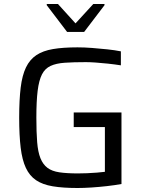

<svg xmlns="http://www.w3.org/2000/svg" viewBox="-20 -933 716 961"><path d="M368 8Q295 8 244 -0.5Q193 -9 160.5 -31Q128 -53 109.5 -92.5Q91 -132 83.5 -193.5Q76 -255 76 -344Q76 -433 83.5 -494.5Q91 -556 110 -595.5Q129 -635 162 -657Q195 -679 245.5 -687.5Q296 -696 368 -696Q402 -696 441 -693Q480 -690 517.5 -686Q555 -682 585 -676V-606Q553 -611 520 -614.5Q487 -618 458.5 -620Q430 -622 410 -622Q348 -622 304.5 -619Q261 -616 233 -603Q205 -590 190 -560.5Q175 -531 168.5 -479Q162 -427 162 -344Q162 -271 166 -221.5Q170 -172 182.5 -141Q195 -110 217.5 -93Q240 -76 277.5 -70.5Q315 -65 370 -65Q391 -65 416 -66Q441 -67 465 -69Q489 -71 505 -73V-297H349V-370H588V-12Q555 -6 515.5 -1.5Q476 3 437.5 5.5Q399 8 368 8ZM316 -773 214 -907V-913H270L358 -816L447 -913H503V-907L401 -773Z"/></svg>

Font: Saira Thin
Style: Regular
Weight: 400
Version: Version 1.101